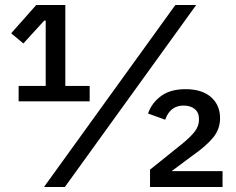

<svg xmlns="http://www.w3.org/2000/svg" viewBox="-20 -753 951 773"><path d="M341 -345H55V-407H164V-670H158L74 -578L25 -619L126 -733H243V-407H341ZM241 0H157L686 -733H770ZM584 0V-70L711 -172Q748 -202 764.5 -224Q781 -246 781 -270V-275Q781 -300 764 -314Q747 -328 719 -328Q665 -328 645 -271L576 -296Q591 -339 628.5 -366.5Q666 -394 727 -394Q793 -394 829.5 -362Q866 -330 866 -277Q866 -233 838 -199Q810 -165 757 -128L671 -64H876V0Z"/></svg>

Font: IBM Plex Sans JP Medium
Style: Regular
Weight: 500
Designer: Mike Abbink; Paul van der Laan; Pieter van Rosmalen; Wujin Sim; Yejin Wi; Jinhee Kim; Boomi Park; Yona Kim; Kichan Ma
Foundry: Sandoll Inc.
Version: Version 1.001